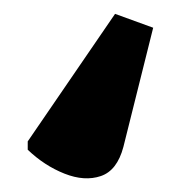

<svg xmlns="http://www.w3.org/2000/svg" viewBox="-20 -65 261 277"><path d="M146 -45 201 -25 158 147Q149 181 125.5 189Q102 197 73 185.5Q44 174 20 151V139Z"/></svg>

Font: Noto Serif
Style: Bold
Weight: 700
Designer: Monotype Design Team
Foundry: Monotype Imaging Inc.
Version: Version 2.014